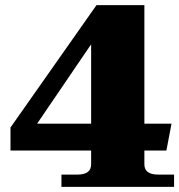

<svg xmlns="http://www.w3.org/2000/svg" viewBox="-20 -730 700 750"><path d="M220 -48H282Q336 -48 336 -88V-142H21V-232L357 -710H544V-247H650L630 -142H544V-88Q544 -48 598 -48H660V0H220ZM336 -247V-557L125 -247Z"/></svg>

Font: Taviraj Black
Style: Regular
Weight: 900
Designer: Katatrad Team
Foundry: CadsonDemak
Version: Version 1.030